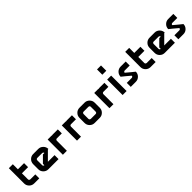

<svg xmlns="http://www.w3.org/2000/svg" viewBox="463 -2651 4460 4460"><g transform="rotate(-45 2693.5 -420.5)"><path d="M242.5 0Q173.3 0 124.6 -48.8Q75.8 -97.5 75.8 -166.7V-666.7H206.7V-500H409.2V-368.3H206.7V-166.7Q208.3 -153.3 217.5 -142.9Q226.7 -132.5 242.5 -132.5V-130.8H409.2V0Z M822.5 -130.8H1041.7V0H708.3Q639.2 0 590.4 -48.8Q541.7 -97.5 541.7 -166.7V-333.3Q541.7 -402.5 590.4 -451.2Q639.2 -500 708.3 -500H875Q943.3 -500 992.5 -450.8Q1041.7 -401.7 1041.7 -333.3H1025L858.3 -166.7ZM708.3 -132.5V-180L861.7 -333.3H910Q908.3 -346.7 899.6 -356.7Q890.8 -366.7 875 -366.7V-368.3H708.3Q695 -366.7 684.6 -357.9Q674.2 -349.2 674.2 -333.3H672.5V-166.7Q674.2 -153.3 683.3 -142.9Q692.5 -132.5 708.3 -132.5Z M1350.8 -500H1517.5V-368.3H1350.8Q1337.5 -366.7 1327.1 -357.9Q1316.7 -349.2 1316.7 -333.3H1315V0H1184.2V-500H1315V-495.8Q1332.5 -500 1350.8 -500Z M1815 -500H1981.7V-368.3H1815Q1801.7 -366.7 1791.2 -357.9Q1780.8 -349.2 1780.8 -333.3H1779.2V0H1648.3V-500H1779.2V-495.8Q1796.7 -500 1815 -500Z M2395.8 -130.8Q2409.2 -132.5 2419.2 -141.7Q2429.2 -150.8 2429.2 -166.7H2430.8V-333.3Q2429.2 -346.7 2420.4 -356.7Q2411.7 -366.7 2395.8 -366.7V-368.3H2229.2Q2215.8 -366.7 2205.4 -357.9Q2195 -349.2 2195 -333.3H2193.3V-166.7Q2195 -153.3 2204.2 -142.9Q2213.3 -132.5 2229.2 -132.5V-130.8ZM2395.8 0H2229.2Q2160 0 2111.2 -48.8Q2062.5 -97.5 2062.5 -166.7V-333.3Q2062.5 -402.5 2111.2 -451.2Q2160 -500 2229.2 -500H2395.8Q2464.2 -500 2513.3 -450.8Q2562.5 -401.7 2562.5 -333.3V-166.7Q2562.5 -97.5 2513.8 -48.8Q2465 0 2395.8 0Z M2880.8 -500H3047.5V-368.3H2880.8Q2867.5 -366.7 2857.1 -357.9Q2846.7 -349.2 2846.7 -333.3H2845V0H2714.2V-500H2845V-495.8Q2862.5 -500 2880.8 -500Z M3146.7 -666.7V-840.8H3277.5V-666.7ZM3277.5 -507.5V0H3146.7V-507.5Z M3580.8 -130.8Q3594.2 -132.5 3604.2 -141.7Q3614.2 -150.8 3614.2 -166.7H3615.8Q3577.5 -201.7 3501.3 -263.3Q3425 -325 3414.2 -333.3Q3414.2 -402.5 3462.9 -451.2Q3511.7 -500 3580.8 -500H3747.5V-368.3H3580.8Q3567.5 -366.7 3557.1 -357.9Q3546.7 -349.2 3546.7 -333.3H3545Q3583.3 -298.3 3660.4 -236.7Q3737.5 -175 3747.5 -166.7Q3747.5 -97.5 3698.8 -48.8Q3650 0 3580.8 0H3414.2V-130.8Z M4065 0Q3995.8 0 3947.1 -48.8Q3898.3 -97.5 3898.3 -166.7V-666.7H4029.2V-500H4231.7V-368.3H4029.2V-166.7Q4030.8 -153.3 4040 -142.9Q4049.2 -132.5 4065 -132.5V-130.8H4231.7V0Z M4645 -130.8H4864.2V0H4530.8Q4461.7 0 4412.9 -48.8Q4364.2 -97.5 4364.2 -166.7V-333.3Q4364.2 -402.5 4412.9 -451.2Q4461.7 -500 4530.8 -500H4697.5Q4765.8 -500 4815 -450.8Q4864.2 -401.7 4864.2 -333.3H4847.5L4680.8 -166.7ZM4530.8 -132.5V-180L4684.2 -333.3H4732.5Q4730.8 -346.7 4722.1 -356.7Q4713.3 -366.7 4697.5 -366.7V-368.3H4530.8Q4517.5 -366.7 4507.1 -357.9Q4496.7 -349.2 4496.7 -333.3H4495V-166.7Q4496.7 -153.3 4505.8 -142.9Q4515 -132.5 4530.8 -132.5Z M5145 -130.8Q5158.3 -132.5 5168.3 -141.7Q5178.3 -150.8 5178.3 -166.7H5180Q5141.7 -201.7 5065.4 -263.3Q4989.2 -325 4978.3 -333.3Q4978.3 -402.5 5027.1 -451.2Q5075.8 -500 5145 -500H5311.7V-368.3H5145Q5131.7 -366.7 5121.2 -357.9Q5110.8 -349.2 5110.8 -333.3H5109.2Q5147.5 -298.3 5224.6 -236.7Q5301.7 -175 5311.7 -166.7Q5311.7 -97.5 5262.9 -48.8Q5214.2 0 5145 0H4978.3V-130.8Z"/></g></svg>

Font: 0xA000-Squareish
Style: Squareish-Bold
Weight: 700
Version: Version 0.1